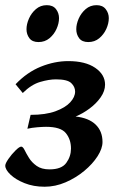

<svg xmlns="http://www.w3.org/2000/svg" viewBox="-21 -689 436 729"><path d="M368.2 -149.9Q368.2 -125 349.4 -95.7Q330.6 -66.4 298.8 -40Q267.1 -13.7 228 3.2Q189 20 148.4 20Q106 20 72 6.3Q38.1 -7.3 18.6 -26.1Q-1 -44.9 -1 -60.1Q-1 -68.4 11.2 -85.9Q23.4 -103.5 38.1 -117.9Q52.7 -132.3 59.6 -132.3Q65.9 -132.3 72.3 -119.4Q78.6 -106.4 89.1 -89.4Q99.6 -72.3 118.2 -59.1Q136.7 -45.9 167 -45.9Q212.9 -45.9 230.7 -70.6Q248.5 -95.2 248.5 -125Q248.5 -159.7 229 -183.6Q209.5 -207.5 153.8 -207.5Q141.6 -207.5 120.6 -205.8Q99.6 -204.1 83 -200.2L95.2 -252.9Q152.3 -252.9 189.7 -266.6Q227.1 -280.3 245.6 -300.5Q264.2 -320.8 264.2 -341.3Q264.2 -359.4 249.5 -373.5Q234.9 -387.7 191.4 -387.7Q165 -387.7 131.6 -377.9Q98.1 -368.2 65.4 -335.9L38.1 -369.1Q82 -415 134.3 -436Q186.5 -457 238.3 -457Q303.2 -457 340.6 -431.4Q377.9 -405.8 377.9 -367.7Q377.9 -343.3 361.3 -319.6Q344.7 -295.9 319.1 -276.9Q293.5 -257.8 266.1 -246.6Q315.9 -241.2 342 -216.1Q368.2 -190.9 368.2 -149.9ZM392.1 -620.1Q392.1 -600.1 382.6 -579.1Q373 -558.1 355.7 -543.7Q338.4 -529.3 314 -529.3Q290.5 -529.3 279.5 -543.9Q268.6 -558.6 268.6 -578.1Q268.6 -597.2 277.8 -618.4Q287.1 -639.6 304.4 -654.5Q321.8 -669.4 345.7 -669.4Q368.7 -669.4 380.4 -654.3Q392.1 -639.2 392.1 -620.1ZM203.1 -620.1Q203.1 -600.1 193.6 -579.1Q184.1 -558.1 166.7 -543.7Q149.4 -529.3 125 -529.3Q101.6 -529.3 90.6 -543.9Q79.6 -558.6 79.6 -578.1Q79.6 -597.2 88.9 -618.4Q98.1 -639.6 115.5 -654.5Q132.8 -669.4 156.7 -669.4Q180.2 -669.4 191.7 -654.3Q203.1 -639.2 203.1 -620.1Z"/></svg>

Font: Gentium Plus
Style: Bold Italic
Weight: 700
Italic angle: -8°
Designer: Victor Gaultney, Annie Olsen, Iska Routamaa, Becca Hirsbrunner
Foundry: SIL International
Version: Version 6.101